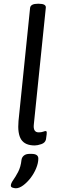

<svg xmlns="http://www.w3.org/2000/svg" viewBox="-20 -772 337 1027"><path d="M166 6Q114 6 93.5 -25.5Q73 -57 79 -125L141 -730Q144 -752 183 -752H187Q228 -752 225 -730L161 -107Q156 -64 187 -64Q201 -64 210.5 -67.5Q220 -71 224 -71Q230 -71 230 -63Q230 -62 229.5 -53Q229 -44 226 -27Q222 -8 201 -1Q180 6 166 6ZM65 235Q58 235 48 232Q38 229 38 221Q38 209 50.5 191.5Q63 174 77 147.5Q91 121 95 83Q97 69 108 60Q119 51 139 51H148Q185 51 185 76Q185 100 173.5 128Q162 156 143.5 180Q125 204 104 219.5Q83 235 65 235Z"/></svg>

Font: Asap
Style: Italic
Weight: 400
Italic angle: -6°
Designer: Pablo Cosgaya
Foundry: Omnibus-Type
Version: Version 3.001; ttfautohint (v1.8.3)